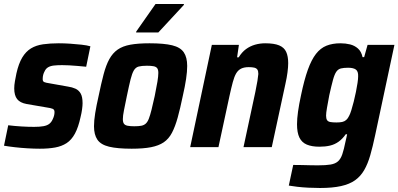

<svg xmlns="http://www.w3.org/2000/svg" viewBox="-23 -734 1988 958"><path d="M176 8Q147 8 114 6Q81 4 50.5 0.5Q20 -3 -3 -7L18 -109Q34 -107 51 -105.5Q68 -104 84.5 -103Q101 -102 117 -101.5Q133 -101 147 -101Q176 -101 194.5 -104.5Q213 -108 223.5 -116.5Q234 -125 240 -139Q244 -147 246.5 -156Q249 -165 249 -175Q249 -187 240 -191Q231 -195 209 -198L110 -215Q77 -221 62.5 -239.5Q48 -258 48 -293Q48 -309 51.5 -329Q55 -349 59 -368Q70 -417 88 -447Q106 -477 131.5 -492.5Q157 -508 192 -513Q227 -518 270 -518Q298 -518 327.5 -516Q357 -514 384 -511Q411 -508 428 -503L407 -401Q386 -403 364 -405Q342 -407 322 -408Q302 -409 287 -409Q263 -409 245.5 -407Q228 -405 216.5 -398Q205 -391 199 -377Q195 -370 192.5 -360.5Q190 -351 190 -339Q190 -328 197.5 -324.5Q205 -321 226 -318L316 -302Q337 -299 353.5 -291.5Q370 -284 379.5 -267.5Q389 -251 389 -219Q389 -207 386.5 -188.5Q384 -170 379 -150Q368 -99 351 -67.5Q334 -36 309.5 -20Q285 -4 252 2Q219 8 176 8Z M634 8Q563 8 521.5 -2Q480 -12 463 -37Q446 -62 446 -104Q446 -132 452 -169.5Q458 -207 469 -255Q482 -318 494 -363.5Q506 -409 522.5 -439Q539 -469 564 -486.5Q589 -504 627.5 -511Q666 -518 723 -518Q795 -518 836 -508Q877 -498 894 -473Q911 -448 911 -405Q911 -377 905.5 -340Q900 -303 889 -255Q876 -192 863.5 -147Q851 -102 835 -71.5Q819 -41 794 -24Q769 -7 730.5 0.5Q692 8 634 8ZM647 -104Q668 -104 681.5 -106.5Q695 -109 704 -117Q713 -125 719.5 -141.5Q726 -158 733 -186Q740 -214 749 -255Q758 -299 762.5 -326.5Q767 -354 767 -370Q767 -386 761.5 -393.5Q756 -401 743.5 -403.5Q731 -406 710 -406Q684 -406 669 -402Q654 -398 645 -383Q636 -368 628.5 -338Q621 -308 610 -255Q601 -211 595.5 -183.5Q590 -156 590 -140Q590 -124 595.5 -116.5Q601 -109 614 -106.5Q627 -104 647 -104ZM656 -572 657 -577 753 -714H895L894 -709L767 -572Z M926 0 1034 -510H1169L1160 -448H1168Q1184 -474 1204.5 -489Q1225 -504 1249.5 -511Q1274 -518 1300 -518Q1345 -518 1370 -507.5Q1395 -497 1405 -475Q1415 -453 1415 -419Q1415 -400 1411.5 -373Q1408 -346 1401 -315L1333 0H1192L1251 -275Q1258 -308 1261.5 -330.5Q1265 -353 1266 -365Q1266 -380 1261 -387Q1256 -394 1245.5 -396.5Q1235 -399 1218 -399Q1195 -399 1180 -391.5Q1165 -384 1155.5 -368Q1146 -352 1138.5 -324Q1131 -296 1122 -255L1067 0Z M1574 204Q1546 204 1516 202.5Q1486 201 1460.5 198Q1435 195 1418 192L1440 89Q1462 89 1483 89.5Q1504 90 1524.5 90.5Q1545 91 1563 91Q1603 91 1626.5 87Q1650 83 1663.5 71Q1677 59 1685 35.5Q1693 12 1701 -28Q1703 -38 1705.5 -47.5Q1708 -57 1709 -64H1702Q1686 -41 1666.5 -27Q1647 -13 1623.5 -7.5Q1600 -2 1571 -2Q1533 -2 1508 -12.5Q1483 -23 1471 -47.5Q1459 -72 1459 -114Q1459 -141 1464 -177Q1469 -213 1479 -259Q1495 -336 1513 -386Q1531 -436 1553.5 -465Q1576 -494 1606 -506Q1636 -518 1676 -518Q1701 -518 1723.5 -512.5Q1746 -507 1763 -492Q1780 -477 1786 -449H1794L1811 -510H1945L1849 -60Q1837 -3 1824.5 40.5Q1812 84 1794 115Q1776 146 1748.5 165.5Q1721 185 1678.5 194.5Q1636 204 1574 204ZM1656 -123Q1673 -123 1684.5 -125.5Q1696 -128 1704.5 -135.5Q1713 -143 1719 -156Q1724 -165 1730 -184Q1736 -203 1742 -227Q1748 -251 1753 -275.5Q1758 -300 1761 -320.5Q1764 -341 1764 -353Q1765 -378 1752.5 -387Q1740 -396 1714 -396Q1692 -396 1678 -392.5Q1664 -389 1655 -376Q1646 -363 1638.5 -335.5Q1631 -308 1620 -259Q1613 -222 1608.5 -196Q1604 -170 1604 -157Q1604 -142 1609 -134.5Q1614 -127 1626 -125Q1638 -123 1656 -123Z"/></svg>

Font: Saira SemiCondensed
Style: Bold Italic
Weight: 700
Width: 4
Italic angle: -12°
Designer: Hector Gatti with collaboration of the Omnibus-Type team
Foundry: Omnibus-Type
Version: Version 1.101